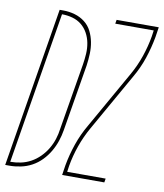

<svg xmlns="http://www.w3.org/2000/svg" viewBox="-117 -803 742 870"><g transform="rotate(10 254.5 -367.5)"><path d="M-34 0 87 -735H104Q131 -735 157 -727.5Q183 -720 203.5 -704Q224 -688 235.5 -665Q247 -642 252 -616Q257 -590 256 -562.5Q255 -535 251 -507L200 -201Q196 -176 187.5 -150.5Q179 -125 165 -101Q151 -77 131.5 -57Q112 -37 88 -24Q64 -11 37.5 -5.5Q11 0 -14 0ZM-14 -18Q10 -18 34 -23Q58 -28 80 -40Q102 -52 120.5 -70.5Q139 -89 152 -111Q165 -133 172.5 -156.5Q180 -180 183 -204L234 -510Q238 -535 239.5 -560Q241 -585 236.5 -609Q232 -633 220.5 -654Q209 -675 191 -689.5Q173 -704 149.5 -710.5Q126 -717 101 -717ZM228 0 235 -46Q244 -96 261 -145.5Q278 -195 305 -241L454 -504Q479 -548 495 -595Q511 -642 519 -689L523 -717H346L349 -735H543L536 -689Q527 -639 510.5 -589.5Q494 -540 467 -494L318 -231Q293 -187 276.5 -140Q260 -93 252 -46L248 -18H425L422 0Z"/></g></svg>

Font: Iosevka Curly Thin
Style: Italic
Weight: 100
Italic angle: -9°
Monospace: yes
Designer: Belleve Invis
Foundry: Belleve Invis
Version: Version 22.1.2; ttfautohint (v1.8.4)